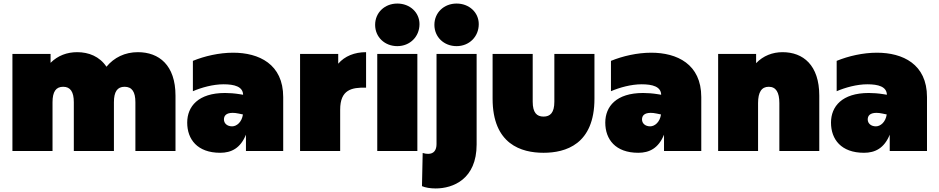

<svg xmlns="http://www.w3.org/2000/svg" viewBox="-20 -851 5289 1082"><path d="M757 -557C684 -557 623 -527 580 -475C541 -533 480 -557 415 -557C358 -557 306 -538 265 -497V-547H50V0H276V-275C276 -334 295 -362 336 -362C377 -362 396 -333 396 -275V0H622V-275C622 -334 641 -362 682 -362C724 -362 743 -333 743 -275V0H969V-312C969 -484 876 -557 757 -557Z M1366 0H1576V-304C1576 -490 1439 -554 1294 -554C1215 -554 1133 -535 1067 -508V-337C1116 -358 1181 -376 1240 -376C1301 -376 1349 -363 1350 -317L1332 -320C1301 -325 1273 -327 1248 -327C1097 -327 1035 -251 1035 -160C1035 -66 1092 10 1221 10C1284 10 1335 -16 1366 -92ZM1242 -178C1242 -198 1254 -215 1291 -215C1300 -215 1312 -214 1325 -211L1349 -206C1343 -163 1314 -139 1288 -139C1261 -139 1242 -155 1242 -178Z M1671 0H1897V-233C1897 -346 1962 -359 2043 -357V-557C1978 -557 1923 -535 1886 -492V-547H1671Z M2106 0H2332V-547H2106ZM2219 -591C2290 -591 2344 -644 2344 -715C2344 -781 2290 -831 2219 -831C2148 -831 2094 -780 2094 -711C2094 -642 2148 -591 2219 -591Z M2362 11 2358 198C2376 206 2404 211 2435 211C2533 211 2666 159 2666 -37V-547H2440V-39C2440 -5 2425 16 2393 16C2384 16 2374 15 2362 11ZM2553 -591C2624 -591 2678 -644 2678 -715C2678 -781 2624 -831 2553 -831C2482 -831 2428 -780 2428 -711C2428 -642 2482 -591 2553 -591Z M3043 10C3167 10 3330 -37 3330 -295V-547H3104V-278C3104 -216 3081 -194 3043 -194C3005 -194 2982 -216 2982 -278V-547H2756V-295C2756 -37 2919 10 3043 10Z M3722 0H3932V-304C3932 -490 3795 -554 3650 -554C3571 -554 3489 -535 3423 -508V-337C3472 -358 3537 -376 3596 -376C3657 -376 3705 -363 3706 -317L3688 -320C3657 -325 3629 -327 3604 -327C3453 -327 3391 -251 3391 -160C3391 -66 3448 10 3577 10C3640 10 3691 -16 3722 -92ZM3598 -178C3598 -198 3610 -215 3647 -215C3656 -215 3668 -214 3681 -211L3705 -206C3699 -163 3670 -139 3644 -139C3617 -139 3598 -155 3598 -178Z M4390 -557C4334 -557 4281 -537 4241 -495V-547H4027V0H4252V-270C4252 -332 4272 -362 4312 -362C4353 -362 4372 -331 4372 -270V0H4597V-312C4597 -484 4506 -557 4390 -557Z M4994 0H5204V-304C5204 -490 5067 -554 4922 -554C4843 -554 4761 -535 4695 -508V-337C4744 -358 4809 -376 4868 -376C4929 -376 4977 -363 4978 -317L4960 -320C4929 -325 4901 -327 4876 -327C4725 -327 4663 -251 4663 -160C4663 -66 4720 10 4849 10C4912 10 4963 -16 4994 -92ZM4870 -178C4870 -198 4882 -215 4919 -215C4928 -215 4940 -214 4953 -211L4977 -206C4971 -163 4942 -139 4916 -139C4889 -139 4870 -155 4870 -178Z"/></svg>

Font: Chess Sans Black
Style: Regular
Weight: 900
Designer: Wolf Bōese
Foundry: Wolf Bōese
Version: Version 7.223;Glyphs 3.3 (3306)